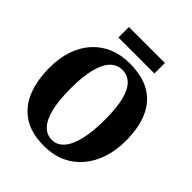

<svg xmlns="http://www.w3.org/2000/svg" viewBox="-247 -1066 1230 1230"><g transform="rotate(45 367.5 -451.0)"><path d="M363 11Q245 12 171.2 -36Q97.5 -84 63 -170Q28.5 -256 28.5 -369.5Q28.5 -457 52.5 -527.5Q76.5 -598 121.8 -648.2Q167 -698.5 230.5 -725.5Q294 -752.5 373.5 -752.5Q491.5 -752 564.8 -706.8Q638 -661.5 672.2 -579Q706.5 -496.5 706.5 -384Q706.5 -297 682.5 -224.8Q658.5 -152.5 613.5 -99.8Q568.5 -47 505.2 -18.2Q442 10.5 363 11ZM366.5 -52Q413 -52 446.5 -89.5Q480 -127 498 -201Q516 -275 516 -383Q516 -492.5 498.5 -560Q481 -627.5 448 -658.5Q415 -689.5 368 -689.5Q321.5 -689.5 288 -654.8Q254.5 -620 236.5 -549.2Q218.5 -478.5 218.5 -370Q218.5 -261 236.2 -190.8Q254 -120.5 287 -86.2Q320 -52 366.5 -52ZM530.5 -913V-818H204.5V-913Z"/></g></svg>

Font: Merriweather 28pt Black
Style: Regular
Weight: 900
Version: Version 2.100